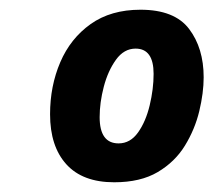

<svg xmlns="http://www.w3.org/2000/svg" viewBox="-20 -740 439 395"><path d="M215 -365Q150 -365 116.5 -402Q83 -439 83 -505Q83 -563 104 -612Q125 -661 166.5 -690.5Q208 -720 269 -720Q339 -720 369 -680.5Q399 -641 399 -581Q399 -549 390 -511.5Q381 -474 360.5 -440.5Q340 -407 304.5 -386Q269 -365 215 -365ZM224 -445Q248 -445 264 -467.5Q280 -490 288 -523.5Q296 -557 296 -588Q296 -640 259 -640Q235 -640 218.5 -617Q202 -594 193.5 -561.5Q185 -529 185 -499Q185 -445 224 -445Z"/></svg>

Font: Noto IKEA Latin
Style: Bold Italic
Weight: 700
Italic angle: -12°
Designer: Monotype Design Team
Foundry: Monotype Imaging Inc.
Version: Version 1.0